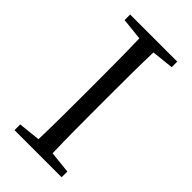

<svg xmlns="http://www.w3.org/2000/svg" viewBox="-227 -792 856 856"><g transform="rotate(45 200.5 -364.5)"><path d="M349 -694V-729H52V-694L156 -683C159 -587 159 -489 159 -392V-337C159 -239 159 -142 156 -47L52 -36V0H349V-36L245 -47C242 -143 242 -241 242 -337V-392C242 -491 242 -588 245 -683Z"/></g></svg>

Font: Noto Serif CJK JP
Style: Regular
Weight: 400
Designer: Ryoko NISHIZUKA 西塚涼子 (kana & ideographs); Frank Grießhammer (Latin, Greek & Cyrillic); Wenlong ZHANG 张文龙 (bopomofo); San
Foundry: Adobe Systems Incorporated
Version: Version 1.000;PS 1;hotconv 16.6.53;makeotf.lib2.5.65590